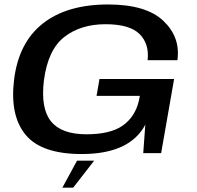

<svg xmlns="http://www.w3.org/2000/svg" viewBox="-20 -702 902 880"><path d="M354.5 4Q574.5 4 646 -130.5L636.5 0H718.5L778 -340H436L422.5 -262.5H621L616.5 -240Q599 -166 542.2 -126.2Q485.5 -86.5 376 -86.5Q261 -86.5 213.2 -146.5Q165.5 -206.5 181.5 -335Q200 -474.5 275 -532.8Q350 -591 464 -591Q574.5 -591 619.8 -545.8Q665 -500.5 656.5 -426H793Q808 -531 729 -606.2Q650 -681.5 475.5 -681.5Q287 -681.5 176.2 -594.2Q65.5 -507 44.5 -337Q24.5 -172 97.5 -84Q170.5 4 354.5 4ZM266 158H315.5L411.5 34.5H333Z"/></svg>

Font: Anybody Expanded Medium
Style: Italic
Weight: 500
Width: 7
Italic angle: -10°
Version: Version 1.113;gftools[0.9.25]